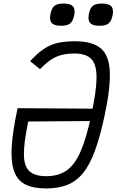

<svg xmlns="http://www.w3.org/2000/svg" viewBox="-20 -1046 656 1080"><path d="M401.5 -814Q498 -814 545.5 -775.2Q593 -736.5 597.5 -645Q602 -553.5 568 -394Q543 -277 514.2 -198.5Q485.5 -120 447.8 -73.2Q410 -26.5 359 -6.2Q308 14 238.5 14Q166.5 14 122 -8.8Q77.5 -31.5 59 -83.8Q40.5 -136 46 -223Q51.5 -310 79 -437.5L540.5 -434.5L526 -365.5L139 -362.5Q114 -244.5 114.5 -177.5Q115 -110.5 145.8 -82.8Q176.5 -55 240.5 -55Q308.5 -55 354.2 -86.8Q400 -118.5 433 -193.2Q466 -268 493 -397Q522 -530.5 523 -606.2Q524 -682 494.2 -713.5Q464.5 -745 399.5 -745Q357.5 -745 325.2 -736.5Q293 -728 264.8 -708.8Q236.5 -689.5 205 -657L149.5 -702Q189.5 -745.5 225.5 -770Q261.5 -794.5 303.5 -804.2Q345.5 -814 401.5 -814ZM539.5 -901Q500.5 -901 486.5 -917.2Q472.5 -933.5 480.5 -970.5Q487 -1001.5 503 -1013.8Q519 -1026 553 -1026Q592.5 -1026 606.5 -1010Q620.5 -994 613 -958.5Q606 -926 590 -913.5Q574 -901 539.5 -901ZM323.5 -901Q284.5 -901 270.5 -917.2Q256.5 -933.5 264.5 -970.5Q271 -1001.5 287 -1013.8Q303 -1026 337 -1026Q376.5 -1026 390.5 -1010Q404.5 -994 397 -958.5Q390 -926 374 -913.5Q358 -901 323.5 -901Z"/></svg>

Font: Victor Mono Thin
Style: Italic
Weight: 100
Italic angle: -12°
Monospace: yes
Designer: Rune Bjørnerås
Version: Version 1.561;gftools[0.9.30]